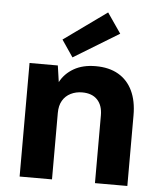

<svg xmlns="http://www.w3.org/2000/svg" viewBox="-55 -838 749 886"><g transform="rotate(5 319.5 -395.0)"><path d="M69 0V-526H200L211 -450Q232 -490 273.5 -514Q315 -538 375 -538Q437 -538 480 -513Q523 -488 545.5 -441Q568 -394 568 -327V0H418V-314Q418 -360 393.5 -386Q369 -412 323 -412Q294 -412 270 -400Q246 -388 232.5 -365Q219 -342 219 -308V0ZM264 -569 211 -647 410 -790 474 -697Z"/></g></svg>

Font: DM Sans 9pt Black
Style: Regular
Weight: 900
Version: Version 4.004;gftools[0.9.30]